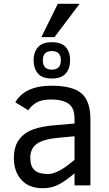

<svg xmlns="http://www.w3.org/2000/svg" viewBox="-20 -980 577 1015"><path d="M374 0V-64Q335 -29.8 295.4 -7.3Q255.9 15.1 206.1 15.1Q132.8 15.1 93 -29.5Q53.2 -74.2 53.2 -144Q53.2 -196.8 74 -231.7Q94.7 -266.6 134 -286.9Q173.3 -307.1 248 -315.9L374 -327.1V-352.1Q374 -411.1 341.1 -432.6Q308.1 -454.1 250 -454.1Q198.2 -454.1 170.2 -436Q142.1 -418 129.9 -397L61 -439Q84.5 -481.4 132.6 -504.2Q180.7 -526.9 252 -526.9Q362.3 -526.9 410.2 -486.8Q458 -446.8 458 -348.1V0ZM374 -259.8 292 -252Q208.5 -244.6 174.3 -219.5Q140.1 -194.3 140.1 -146Q140.1 -100.1 163.1 -80.1Q186 -60.1 231.9 -60.1Q251 -60.1 269.5 -67.1Q288.1 -74.2 306.2 -84.7Q324.2 -95.2 341.1 -108.6Q357.9 -122.1 374 -134.8ZM350.6 -661.1Q350.6 -617.2 327.1 -591.1Q303.7 -564.9 253.9 -564.9Q202.6 -564.9 180.2 -592Q157.7 -619.1 157.7 -661.1Q157.7 -704.1 180.7 -730.5Q203.6 -756.8 253.9 -756.8Q304.7 -756.8 327.6 -731Q350.6 -705.1 350.6 -661.1ZM301.8 -661.1Q301.8 -710 253.9 -710Q206.5 -710 206.5 -661.1Q206.5 -611.8 253.9 -611.8Q301.8 -611.8 301.8 -661.1ZM268.1 -783.7H198.7L285.6 -960H400.9Z"/></svg>

Font: ClearSansRegular
Style: Regular
Weight: 400
Foundry: Intel Corporation
Version: Version 1.00